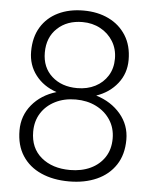

<svg xmlns="http://www.w3.org/2000/svg" viewBox="-52 -765 655 819"><g transform="rotate(5 275.0 -355.5)"><path d="M273.9 10.3Q205.6 10.3 154.1 -12.7Q102.5 -35.6 73.7 -80.1Q44.9 -124.5 44.9 -188.5Q44.9 -251 83.7 -298.1Q122.6 -345.2 188 -364.7Q131.3 -383.8 98.1 -427Q64.9 -470.2 64.9 -527.8Q64.9 -589.4 91.3 -632.6Q117.7 -675.8 164.6 -698.5Q211.4 -721.2 272.9 -721.2Q334 -721.2 381.1 -698.2Q428.2 -675.3 455.3 -632.1Q482.4 -588.9 482.4 -527.8Q482.4 -470.2 448.2 -427Q414.1 -383.8 357.9 -364.7Q422.9 -344.7 462.6 -297.9Q502.4 -251 502.4 -188.5Q502.4 -124.5 473.1 -80.1Q443.8 -35.6 392.3 -12.7Q340.8 10.3 273.9 10.3ZM273.9 -38.6Q323.2 -38.6 361.6 -56.6Q399.9 -74.7 421.9 -108.2Q443.8 -141.6 443.8 -188Q443.8 -232.9 421.4 -267.3Q398.9 -301.8 360.4 -321Q321.8 -340.3 272.9 -340.3Q223.6 -340.3 185.3 -321Q147 -301.8 125.2 -267.6Q103.5 -233.4 103.5 -188Q103.5 -117.7 150.9 -78.1Q198.2 -38.6 273.9 -38.6ZM273.9 -389.2Q317.4 -389.2 351.1 -406.5Q384.8 -423.8 404.3 -455.1Q423.8 -486.3 423.8 -528.3Q423.8 -569.8 403.8 -602.3Q383.8 -634.8 349.6 -653.3Q315.4 -671.9 272.9 -671.9Q207 -671.9 165.3 -632.8Q123.5 -593.8 123.5 -528.3Q123.5 -464.8 165.5 -427Q207.5 -389.2 273.9 -389.2Z"/></g></svg>

Font: Roboto Slab LO Light
Style: Regular
Weight: 300
Designer: Google
Version: Version 2.000